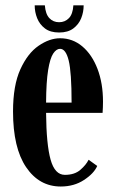

<svg xmlns="http://www.w3.org/2000/svg" viewBox="-20 -670 424 700"><path d="M201.5 10Q123 10 75.2 -60.5Q27.5 -131 27.5 -263.5Q27.5 -358.5 54.2 -417.2Q81 -476 120.8 -503.2Q160.5 -530.5 199 -530.5Q245 -530.5 280.2 -500.8Q315.5 -471 335.5 -418.8Q355.5 -366.5 355.5 -299.5Q355.5 -278.5 354 -258.5H148Q149 -143 164.5 -87.8Q180 -32.5 216.5 -32.5Q252 -32.5 273 -50.8Q294 -69 303 -87.5L334.5 -65Q322.5 -37.5 286.2 -13.8Q250 10 201.5 10ZM199 -492Q185.5 -492 174 -474.8Q162.5 -457.5 155.5 -414.8Q148.5 -372 148 -296H241Q241 -406.5 230.5 -449.2Q220 -492 199 -492ZM195.5 -551.5Q163.5 -551.5 144 -566.2Q124.5 -581 115.5 -603.5Q106.5 -626 106.5 -650.5H143.5Q146 -618.5 160 -603.8Q174 -589 195.5 -589Q217 -589 231.2 -603.8Q245.5 -618.5 247.5 -650.5H285Q285 -626 276 -603.5Q267 -581 247.2 -566.2Q227.5 -551.5 195.5 -551.5Z"/></svg>

Font: Imbue 10pt
Style: Bold
Weight: 700
Designer: Tyler Finck
Foundry: Etcetera Type Company
Version: Version 1.102; ttfautohint (v1.8.3)